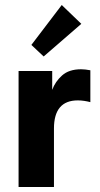

<svg xmlns="http://www.w3.org/2000/svg" viewBox="-20 -745 398 765"><path d="M303 -469Q311 -469 320.5 -468Q330 -467 340 -465V-338Q329 -341 316 -343Q303 -345 290 -345Q195 -345 195 -233V0H54V-462H188V-387Q200 -420 227.5 -444.5Q255 -469 303 -469ZM304 -650 154 -520 105 -566 226 -725Z"/></svg>

Font: Tilda Sans Extra Bold
Style: Regular
Weight: 800
Designer: ParaType Ltd
Foundry: ParaType Ltd
Version: Version 1.009